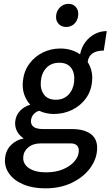

<svg xmlns="http://www.w3.org/2000/svg" viewBox="-20 -756 590 1025"><path d="M221.5 249.5Q154 249.5 104 228.2Q54 207 28.2 170.2Q2.5 133.5 7 88.5Q11 46.5 38.8 18.5Q66.5 -9.5 106.5 -17Q82 -33.5 70.5 -56Q59 -78.5 61 -105Q64 -139.5 86.2 -163.5Q108.5 -187.5 141.5 -197Q120 -220.5 109.2 -251.8Q98.5 -283 102 -322Q107.5 -375.5 136 -414.8Q164.5 -454 208.2 -475.5Q252 -497 302 -497Q333 -497 359.8 -488.8Q386.5 -480.5 407.5 -466Q415 -503.5 435.8 -531.2Q456.5 -559 486 -574.5Q515.5 -590 550 -590L534 -486Q496.5 -486 474.5 -471.5Q452.5 -457 448 -425Q461.5 -404 468 -378.2Q474.5 -352.5 471.5 -322Q467 -269.5 438.2 -230.2Q409.5 -191 364.5 -169.2Q319.5 -147.5 266.5 -147.5Q247 -147.5 227 -151.8Q207 -156 189.5 -164.5Q173.5 -160.5 160.8 -147.5Q148 -134.5 145.5 -114Q143 -93 157.8 -80Q172.5 -67 212 -67H364.5Q431 -67 467 -38.8Q503 -10.5 498 47Q494 98.5 458.8 144.8Q423.5 191 362.8 220.2Q302 249.5 221.5 249.5ZM225.5 164Q278 164 316.2 147.8Q354.5 131.5 376.5 106.5Q398.5 81.5 400.5 54Q402.5 32.5 391.2 21Q380 9.5 357 9.5H197.5Q156.5 9.5 131 30.8Q105.5 52 104 83Q102 120 135.2 142Q168.5 164 225.5 164ZM278.5 -223.5Q308 -223.5 328.8 -236.8Q349.5 -250 361.5 -272.2Q373.5 -294.5 376 -322Q380 -367 359.5 -394Q339 -421 296.5 -421Q253 -421 227.2 -393.2Q201.5 -365.5 198 -322Q194 -280.5 214.2 -252Q234.5 -223.5 278.5 -223.5ZM333 -612Q307.5 -612 292.2 -629.2Q277 -646.5 279.5 -672.5Q281.5 -697.5 300 -716.5Q318.5 -735.5 346.5 -735.5Q370 -735.5 385 -718.5Q400 -701.5 397.5 -674.5Q394.5 -645.5 376.5 -628.8Q358.5 -612 333 -612Z"/></svg>

Font: Karla SemiBold
Style: Italic
Weight: 600
Italic angle: -8°
Designer: Jonathan Pinhorn
Version: Version 2.004;gftools[0.9.33]